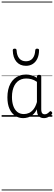

<svg xmlns="http://www.w3.org/2000/svg" viewBox="-20 -1435 663 2360"><path d="M265 17Q210 17 166 -12Q122 -41 96.5 -98Q71 -155 71 -238Q71 -288 80.5 -331Q90 -374 109 -408.5Q128 -443 156 -467.5Q184 -492 220.5 -505.5Q257 -519 301 -519Q335 -519 368 -509Q401 -499 434 -479V-495Q434 -506 440.5 -510.5Q447 -515 461 -515Q475 -515 481 -510.5Q487 -506 487 -496V-91Q487 -70 491.5 -56.5Q496 -43 506 -36.5Q516 -30 531 -30Q541 -30 550.5 -33.5Q560 -37 569.5 -44.5Q579 -52 590 -63Q595 -69 601.5 -68.5Q608 -68 614 -61Q621 -55 622 -48Q623 -41 619 -34Q608 -19 592 -7.5Q576 4 558 10.5Q540 17 522 17Q501 17 485.5 11.5Q470 6 458.5 -5.5Q447 -17 441.5 -33.5Q436 -50 435 -72Q435 -76 434.5 -81.5Q434 -87 434 -92Q411 -47 382 -23.5Q353 0 322.5 8.5Q292 17 265 17ZM127 -242Q127 -180 143.5 -133Q160 -86 192.5 -59.5Q225 -33 274 -33Q306 -33 336.5 -46.5Q367 -60 392.5 -92.5Q418 -125 434 -181V-429Q399 -453 367 -461.5Q335 -470 302 -470Q270 -470 243 -460.5Q216 -451 194.5 -432Q173 -413 158 -385.5Q143 -358 135 -322Q127 -286 127 -242ZM299 -626Q226 -626 182.5 -676Q139 -726 137 -816Q137 -826 142.5 -831.5Q148 -837 161 -837Q173 -837 178 -831.5Q183 -826 184 -816Q187 -753 216.5 -717.5Q246 -682 299 -682Q352 -682 381 -717.5Q410 -753 413 -816Q414 -826 419 -831.5Q424 -837 436 -837Q449 -837 455 -831.5Q461 -826 460 -816Q459 -757 439 -714.5Q419 -672 383 -649Q347 -626 299 -626ZM0 895H623V905H0ZM0 -20H623V0H0ZM0 -505H623V-500H0ZM0 -1415H623V-1405H0Z"/></svg>

Font: Playwrite BE WAL Guides
Style: Regular
Weight: 400
Designer: Veronika Burian, José Scaglione
Foundry: TypeTogether
Version: Version 1.003